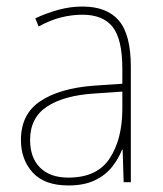

<svg xmlns="http://www.w3.org/2000/svg" viewBox="-20 -650 498 587"><path d="M232 -630Q307 -630 343.5 -587Q380 -544 380 -446V-93H358L355 -192H353Q342 -164 322 -139Q302 -114 269.5 -98.5Q237 -83 189 -83Q116 -83 80 -122.5Q44 -162 44 -222Q44 -301 103 -340.5Q162 -380 266 -388L354 -394V-440Q354 -530 324.5 -567.5Q295 -605 232 -605Q200 -605 167.5 -597Q135 -589 98 -569L88 -594Q122 -610 158.5 -620Q195 -630 232 -630ZM267 -364Q175 -358 123.5 -324Q72 -290 72 -222Q72 -168 102.5 -137.5Q133 -107 189 -107Q276 -107 314.5 -164.5Q353 -222 354 -313V-370Z"/></svg>

Font: Noto Sans Kannada UI SemiCondensed Thin
Style: Regular
Weight: 100
Width: 4
Designer: Jelle Bosma - Monotype Design Team
Foundry: Monotype Imaging Inc.
Version: Version 2.005; ttfautohint (v1.8.4.7-5d5b)